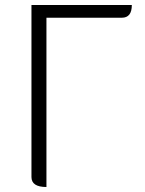

<svg xmlns="http://www.w3.org/2000/svg" viewBox="-20 -749 581 769"><path d="M166 0Q106 0 106 -40V-729H508Q508 -678 468 -678H166V0Z"/></svg>

Font: Swei Half Moon CJK SC
Style: Light
Weight: 300
Version: Version 2.071